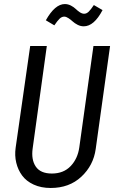

<svg xmlns="http://www.w3.org/2000/svg" viewBox="-20 -915 573 947"><path d="M393.1 -785.2Q377.4 -785.2 362.8 -792.7Q348.1 -800.3 338.6 -809.1Q329.1 -817.9 317.6 -825.4Q306.2 -833 296.9 -833Q284.7 -833 273.9 -822.8Q263.2 -812.5 248 -790L206.1 -814.9Q251 -895 299.8 -895Q315.4 -895 329.8 -887.5Q344.2 -879.9 353.3 -871.1Q362.3 -862.3 373.5 -854.7Q384.8 -847.2 395 -847.2Q406.7 -847.2 417.2 -857.2Q427.7 -867.2 442.9 -890.1L485.8 -865.2Q443.8 -785.2 393.1 -785.2ZM522.9 -688 452.1 -180.2Q440.9 -99.1 381.3 -43.5Q321.8 12.2 230 12.2Q182.6 12.2 146 -4.6Q109.4 -21.5 88.9 -49.6Q68.4 -77.6 60.1 -112.8Q51.8 -147.9 57.1 -186L128.9 -688H210.9L141.1 -183.1Q133.3 -127.4 156.5 -93.3Q179.7 -59.1 235.8 -59.1Q293.5 -59.1 328.4 -95.7Q363.3 -132.3 371.1 -188L440.9 -688Z"/></svg>

Font: Fira Sans Compressed Book
Style: Italic
Weight: 350
Width: 3
Italic angle: -8°
Designer: Carrois Corporate & Edenspiekermann AG
Foundry: Carrois Corporate GbR & Edenspiekermann AG
Version: Version 4.203;PS 004.203;hotconv 1.0.88;makeotf.lib2.5.64775